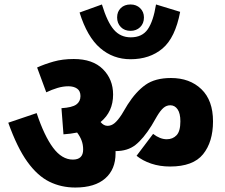

<svg xmlns="http://www.w3.org/2000/svg" viewBox="-20 -896 1008 859"><path d="M504 -818Q504 -844 520.5 -860Q537 -876 564 -876Q590 -876 607 -859.5Q624 -843 624 -818Q624 -791 607 -774.5Q590 -758 564 -758Q537 -758 520.5 -775Q504 -792 504 -818ZM786 -843Q764 -727 707 -679Q650 -631 564 -631Q486 -631 428 -681Q370 -731 336 -840L436 -876Q460 -797 489.5 -763Q519 -729 565 -729Q616 -729 641 -765Q666 -801 678 -876ZM497 -210Q497 -138 450.5 -97.5Q404 -57 317 -57Q254 -57 201 -83Q148 -109 102.5 -172Q57 -235 17 -347L144 -390Q178 -288 217.5 -235Q257 -182 306 -182Q352 -182 352 -227Q352 -249 345 -267.5Q338 -286 325 -303Q296 -297 264 -295L255 -412Q303 -415 321.5 -428.5Q340 -442 340 -466Q340 -489 325 -499.5Q310 -510 286 -510Q262 -510 237 -502.5Q212 -495 187 -483L146 -594Q179 -609 219.5 -620.5Q260 -632 310 -632Q395 -632 440.5 -586.5Q486 -541 486 -473Q486 -396 430 -350Q444 -333 461 -333Q478 -333 492.5 -345Q507 -357 524 -383L551 -428Q588 -486 631 -516.5Q674 -547 745 -547Q829 -547 881 -497Q933 -447 933 -353Q933 -261 888.5 -206Q844 -151 741 -151Q695 -151 656.5 -164Q618 -177 591 -199L665 -297Q696 -273 726 -273Q753 -273 770 -291Q787 -309 787 -353Q787 -389 774.5 -407Q762 -425 742 -425Q725 -425 711.5 -413.5Q698 -402 683 -377L658 -334Q621 -275 586 -247.5Q551 -220 497 -220Q497 -215 497 -210Z"/></svg>

Font: Noto Sans Devanagari SemiCondensed ExtraBold
Style: Regular
Weight: 800
Width: 4
Designer: Jelle Bosma - Monotype Design Team
Foundry: Monotype Imaging Inc.
Version: Version 2.004; ttfautohint (v1.8.4.7-5d5b)